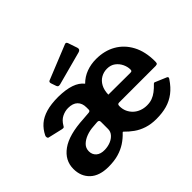

<svg xmlns="http://www.w3.org/2000/svg" viewBox="-164 -991 1240 1240"><g transform="rotate(-45 456.5 -370.5)"><path d="M533 -236Q524 -236 520.5 -232Q517 -228 517 -217Q517 -190 527 -168Q537 -146 554.5 -129.5Q572 -113 596 -104Q620 -95 647 -95Q674 -95 695.5 -103Q717 -111 736.5 -126Q756 -141 776 -162Q780 -166 783 -166.5Q786 -167 794 -163L865 -133Q879 -127 868 -113Q838 -68 802.5 -41Q767 -14 724.5 -2Q682 10 628 10Q580 10 541.5 -2.5Q503 -15 473 -36.5Q443 -58 420 -82Q416 -87 411 -82Q385 -54 353.5 -33.5Q322 -13 282.5 -1.5Q243 10 191 10Q108 10 64 -31.5Q20 -73 20 -141Q20 -219 88 -268Q156 -317 294 -324L343 -328Q350 -328 355.5 -331Q361 -334 361 -342V-363Q361 -401 339 -422.5Q317 -444 274 -444Q246 -444 218.5 -430.5Q191 -417 172 -384Q168 -376 164 -374.5Q160 -373 149 -375L50 -398Q44 -400 42.5 -408.5Q41 -417 45 -424Q64 -462 93.5 -487.5Q123 -513 168.5 -526.5Q214 -540 280 -540Q349 -539 394 -523.5Q439 -508 463 -477Q495 -509 536.5 -524.5Q578 -540 626 -540Q702 -540 760 -507Q818 -474 851.5 -411.5Q885 -349 885 -260Q885 -248 882.5 -242.5Q880 -237 867 -236H533ZM631 -446Q601 -446 575.5 -431.5Q550 -417 535 -389Q520 -361 519 -321L718 -320Q728 -320 731.5 -323Q735 -326 735 -335Q735 -360 723 -385.5Q711 -411 688 -428.5Q665 -446 631 -446ZM361 -230Q361 -239 357 -243Q353 -247 344 -247L306 -244Q271 -242 240.5 -230.5Q210 -219 190.5 -199.5Q171 -180 171 -151Q171 -121 192 -102.5Q213 -84 252 -85Q281 -86 305.5 -96Q330 -106 345.5 -124Q361 -142 361 -165V-230ZM570 -741 592 -676Q598 -656 576 -650L345 -588Q334 -586 329 -588.5Q324 -591 321 -599L309 -634Q304 -649 315 -654L552 -750Q564 -755 570 -741Z"/></g></svg>

Font: Libre Franklin
Style: Bold
Weight: 700
Designer: Pablo Impallari, Rodrigo Fuenzalida, Nhung Nguyen
Foundry: Impallari Type
Version: Version 3.000